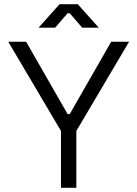

<svg xmlns="http://www.w3.org/2000/svg" viewBox="-20 -900 658 920"><path d="M105.2 -700 304 -353.2H314L512.8 -700H598.5L345.8 -272.5V0H272.2V-272.5L19.5 -700ZM314.2 -836.5H303.8L244.2 -767.5H164.8L265.5 -880H352.5L453.2 -767.5H373.8Z"/></svg>

Font: Space Grotesk Variable
Style: Regular
Weight: 400
Designer: Florian Karsten (Space Grotesk), Colophon Foundry (Space Mono)
Foundry: Florian Karsten
Version: Version 1.106